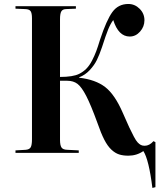

<svg xmlns="http://www.w3.org/2000/svg" viewBox="-20 -761 811 956"><path d="M738.8 174.8Q721.2 33.2 693.8 -8.8Q660.6 14.2 619.1 14.2Q592.3 14.2 572.8 7.8Q553.2 1.5 534.4 -16.1Q515.6 -33.7 499.3 -65.4Q482.9 -97.2 465.8 -147Q432.6 -238.3 409.4 -283.2Q386.2 -328.1 365.7 -343.5Q345.2 -358.9 314.9 -358.9H278.8V-64.9Q278.8 -37.1 286.4 -26.4Q293.9 -15.6 314.9 -15.1L372.1 -12.2V0H57.1V-12.2L107.9 -15.1Q126.5 -16.6 132.8 -27.6Q139.2 -38.6 139.2 -67.9V-669.9Q139.2 -695.8 132.3 -705.6Q125.5 -715.3 105 -715.8L57.1 -717.8V-730H357.9V-717.8L309.1 -715.8Q291.5 -715.3 285.2 -704.1Q278.8 -692.9 278.8 -665V-377.9Q343.3 -377.9 374 -393.1Q394.5 -403.3 410.2 -419.2Q425.8 -435.1 438.2 -459.2Q450.7 -483.4 459 -505.6Q467.3 -527.8 478 -563Q510.3 -661.1 539.6 -701.2Q568.8 -741.2 619.1 -741.2Q651.4 -741.2 675.3 -717.3Q699.2 -693.4 699.2 -660.2Q699.2 -628.4 677.5 -603.8Q655.8 -579.1 626 -579.1Q569.8 -579.1 543.9 -661.1Q530.3 -643.1 518.8 -615Q507.3 -586.9 487.8 -525.9Q475.1 -488.3 462.4 -462.4Q449.7 -436.5 426.8 -411.9Q403.8 -387.2 374 -376V-374Q455.6 -364.7 503.9 -327.4Q552.2 -290 591.8 -198.2Q611.3 -152.8 623.5 -127Q635.7 -101.1 646.5 -80.8Q657.2 -60.5 665.5 -51.8Q673.8 -43 681.6 -39.1Q689.5 -35.2 700.2 -35.2Q724.1 -35.2 744.1 -58.1L753.9 -53.2V170.9Z"/></svg>

Font: Display Semibold
Style: Regular
Weight: 600
Designer: Latin by Veronika Burian and Jose Scaglione. Greek by Irene Vlachou. Cyrillic by Vera Evstafieva.
Foundry: TypeTogether
Version: Version 3.002